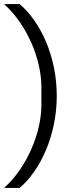

<svg xmlns="http://www.w3.org/2000/svg" viewBox="-25 -780 380 937"><path d="M252 -312C252 -505 173 -673 71 -760H-5C106 -660 177 -494 177 -354V-268C177 -128 103 41 -5 137H71C170 53 252 -117 252 -312Z"/></svg>

Font: IBM Plex Devanagari
Style: Regular
Weight: 400
Designer: Mike Abbink, Paul van der Laan, Pieter van Rosmalen, Erin McLaughlin
Foundry: Bold Monday
Version: Version 1.0